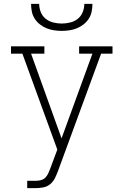

<svg xmlns="http://www.w3.org/2000/svg" viewBox="-20 -760 640 995"><path d="M121 215V177H165Q178 177 192 173.5Q206 170 215.5 160Q225 150 230.5 137.5Q236 125 241 112L277 15L96 -482H37V-520H210V-482H141L299 -43L459 -482H390V-520H563V-482H504L281 125Q274 144 265 162.5Q256 181 240.5 194Q225 207 205 211Q185 215 165 215ZM300 -600Q280 -600 260 -603Q240 -606 221.5 -613.5Q203 -621 187 -633.5Q171 -646 160 -663Q149 -680 145 -700Q141 -720 141 -740H183Q183 -718 191.5 -697Q200 -676 217 -662.5Q234 -649 256 -643.5Q278 -638 300 -638Q322 -638 344 -643.5Q366 -649 383 -662.5Q400 -676 408.5 -697Q417 -718 417 -740H459Q459 -720 455 -700Q451 -680 440 -663Q429 -646 413 -633.5Q397 -621 378.5 -613.5Q360 -606 340 -603Q320 -600 300 -600Z"/></svg>

Font: Iosevka Etoile Extralight
Style: Regular
Weight: 200
Designer: Belleve Invis
Foundry: Belleve Invis
Version: Version 22.1.2; ttfautohint (v1.8.4)